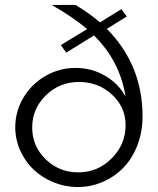

<svg xmlns="http://www.w3.org/2000/svg" viewBox="-20 -750 642 780"><path d="M414.1 -632.8Q559.1 -486.3 559.1 -276.9Q559.1 -213.9 538.1 -159.7Q517.1 -105.5 481.2 -68.6Q445.3 -31.7 397.2 -11Q349.1 9.8 295.9 9.8Q244.6 9.8 197.8 -9.3Q150.9 -28.3 116.7 -60.8Q82.5 -93.3 62.3 -138.2Q42 -183.1 42 -232.9Q42 -297.4 75 -353Q107.9 -408.7 164.6 -441.4Q221.2 -474.1 287.1 -474.1Q352.5 -474.1 407.7 -441.7Q462.9 -409.2 490.2 -356.9Q467.8 -501.5 361.8 -606L249 -536.1L227.1 -566.9L334 -631.8Q277.3 -680.2 189.9 -730H286.1Q340.8 -698.2 386.2 -659.2L473.1 -712.9L495.1 -683.1ZM297.9 -49.8Q377.4 -49.8 433.8 -106.7Q490.2 -163.6 490.2 -241.2Q490.2 -314.9 434.8 -366Q379.4 -417 300.8 -417Q222.2 -417 166.5 -362.8Q110.8 -308.6 110.8 -231.9Q110.8 -156.2 165.5 -103Q220.2 -49.8 297.9 -49.8Z"/></svg>

Font: Rawline
Style: Regular
Weight: 400
Designer: Matt McInerney, Pablo Impallari, Rodrigo Fuenzalida
Foundry: Matt McInerney, Pablo Impallari, Rodrigo Fuenzalida
Version: Version 4.020;PS 004.020;hotconv 1.0.88;makeotf.lib2.5.64775